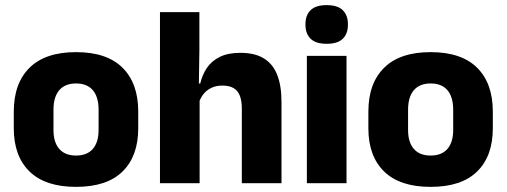

<svg xmlns="http://www.w3.org/2000/svg" viewBox="-20 -707 1955 741"><path d="M273.4 14.2Q154.7 14.2 93.9 -45.2Q33.2 -104.6 33.2 -211.9V-276.5Q33.2 -385.4 94.1 -445.6Q155 -505.8 273.4 -505.8Q392.2 -505.8 452.9 -445.6Q513.5 -385.4 513.5 -276.5V-211.9Q513.5 -104.6 453 -45.2Q392.6 14.2 273.4 14.2ZM273.4 -106.7Q316.2 -106.7 338.3 -132.3Q360.5 -157.9 360.5 -205.5V-283.2Q360.5 -332.8 338.3 -358.9Q316.2 -384.9 273.4 -384.9Q231 -384.9 208.7 -358.9Q186.4 -332.8 186.4 -283.2V-205.5Q186.4 -157.9 208.7 -132.3Q231 -106.7 273.4 -106.7Z M1066.4 0H913.3V-288.8Q913.3 -315.9 906.4 -335.6Q899.4 -355.4 883.1 -366Q866.8 -376.7 838 -376.7Q814.4 -376.7 796.4 -368.2Q778.5 -359.8 766.7 -345.6Q754.9 -331.4 748.6 -313.5L717.6 -385H752.9Q760.7 -418.5 778.6 -445.1Q796.6 -471.7 828.2 -487.4Q859.8 -503.1 907.9 -503.1Q962.9 -503.1 997.9 -481.9Q1032.9 -460.7 1049.6 -418.7Q1066.4 -376.6 1066.4 -313.3ZM750.4 0H597.4V-660.3H749.5V-513.3L747 -351.4L750.4 -339.5Z M1317.3 0H1164.3V-491.4H1317.3ZM1240.8 -538Q1198.2 -538 1178.6 -557.6Q1158.9 -577.3 1158.9 -610.9V-614.3Q1158.9 -648 1178.6 -667.6Q1198.2 -687.2 1240.8 -687.2Q1283.1 -687.2 1302.9 -667.6Q1322.7 -648 1322.7 -614.3V-610.9Q1322.7 -576.8 1302.9 -557.4Q1283.1 -538 1240.8 -538Z M1641.9 14.2Q1523.2 14.2 1462.4 -45.2Q1401.7 -104.6 1401.7 -211.9V-276.5Q1401.7 -385.4 1462.6 -445.6Q1523.5 -505.8 1641.9 -505.8Q1760.7 -505.8 1821.4 -445.6Q1882 -385.4 1882 -276.5V-211.9Q1882 -104.6 1821.5 -45.2Q1761.1 14.2 1641.9 14.2ZM1641.9 -106.7Q1684.7 -106.7 1706.8 -132.3Q1729 -157.9 1729 -205.5V-283.2Q1729 -332.8 1706.8 -358.9Q1684.7 -384.9 1641.9 -384.9Q1599.5 -384.9 1577.2 -358.9Q1554.9 -332.8 1554.9 -283.2V-205.5Q1554.9 -157.9 1577.2 -132.3Q1599.5 -106.7 1641.9 -106.7Z"/></svg>

Font: Anek Kannada Medium
Style: Regular
Weight: 500
Designer: Vaishnavi Murthy, Maithili Shingre (Kannada) & Yesha Goshar (Latin)
Foundry: Ek Type
Version: Version 1.003